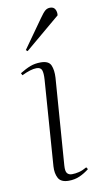

<svg xmlns="http://www.w3.org/2000/svg" viewBox="-88 -794 442 849"><g transform="rotate(-10 133.0 -370.0)"><path d="M122 -445Q124 -474 119 -487.5Q114 -501 95 -501Q70 -501 29 -481L24 -491Q50 -507 71 -515Q92 -523 118 -523Q154 -523 163.5 -501Q173 -479 171 -445L142 -56Q140 -30 147.5 -21Q155 -12 169 -12Q184 -12 200.5 -16Q217 -20 236 -31L242 -22Q222 -6 199.5 4Q177 14 150 14Q115 14 103.5 -7.5Q92 -29 94 -60ZM153 -715Q169 -738 178.5 -746Q188 -754 201 -754Q217 -754 223.5 -742Q230 -730 228 -715L70 -582L63 -588Z"/></g></svg>

Font: Display Extralight
Style: Italic
Weight: 200
Italic angle: -2°
Designer: Latin by Veronika Burian and Jose Scaglione. Greek by Irene Vlachou. Cyrillic by Vera Evstafieva
Foundry: TypeTogether
Version: Version 3.002